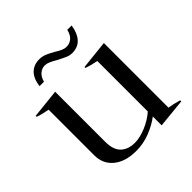

<svg xmlns="http://www.w3.org/2000/svg" viewBox="-183 -839 998 998"><g transform="rotate(-45 316.5 -339.5)"><path d="M178 -584H145Q152 -635 177.5 -659.5Q203 -684 243 -684Q264 -684 283.5 -676Q303 -668 329 -653Q348 -641 362 -635Q376 -629 389 -629Q412 -629 429.5 -643.5Q447 -658 454 -689H486Q479 -640 454.5 -612.5Q430 -585 387 -585Q370 -585 353.5 -592Q337 -599 306 -615Q284 -628 269 -634.5Q254 -641 241 -641Q218 -641 201 -625.5Q184 -610 178 -584ZM610 -15V-7L450 9V-56Q413 -28 364.5 -9Q316 10 263 10Q184 10 138 -27.5Q92 -65 92 -129V-464Q48 -472 22 -482V-489L182 -506V-139Q182 -79 210.5 -52Q239 -25 288 -25Q325 -25 370.5 -44Q416 -63 450 -93V-464Q408 -472 381 -482V-489L540 -506V-31Q569 -27 610 -15Z"/></g></svg>

Font: Trirong
Style: Regular
Weight: 400
Version: Version 1.000